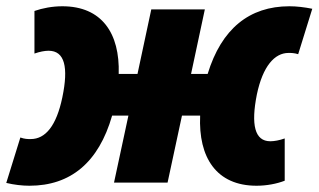

<svg xmlns="http://www.w3.org/2000/svg" viewBox="-39 -583 1017 613"><path d="M55 10C186 10 276 -64 319 -214H371L325 0H496L542 -214H600C594 -80 652 10 780 10C812 10 844 4 870 -6V-141C853 -135 837 -132 824 -132C774 -132 762 -185 781 -281C800 -372 838 -414 882 -414C891 -414 900 -414 913 -410L958 -555C933 -560 908 -563 885 -563C757 -563 668 -491 624 -347H571L615 -553H444L400 -347H340C344 -477 286 -563 160 -563C128 -563 97 -557 71 -548V-412C88 -418 104 -421 116 -421C168 -421 180 -368 160 -272C141 -181 106 -139 59 -139C49 -139 40 -139 26 -144L-19 1C6 7 32 10 55 10Z"/></svg>

Font: Noto Sans SemiCondensed Black
Style: Italic
Weight: 900
Width: 4
Italic angle: -12°
Designer: Monotype Design Team
Foundry: Monotype Imaging Inc.
Version: Version 2.013